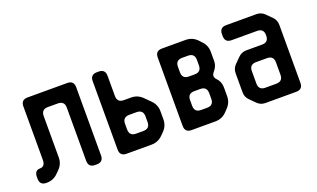

<svg xmlns="http://www.w3.org/2000/svg" viewBox="-59 -784 1806 1093"><g transform="rotate(-20 844.0 -238.0)"><path d="M35 -31Q35 9 75 9H76Q117 9 145 -19L162 -36Q190 -64 190 -103V-354Q190 -394 230 -394H290Q330 -394 330 -354V-32Q330 8 370 8H380Q420 8 420 -32V-445Q420 -485 380 -485H140Q100 -485 100 -445V-121Q100 -81 68 -81Q35 -81 35 -41Z M560 9H711Q751 9 779 -19L796 -36Q824 -64 824 -104V-152Q824 -192 796 -220L761 -255Q733 -283 693 -283H650Q610 -283 610 -323V-445Q610 -485 570 -485H560Q520 -485 520 -445V-31Q520 9 560 9ZM610 -120V-154Q610 -194 650 -194H694Q734 -194 734 -154V-120Q734 -80 694 -80H650Q610 -80 610 -120Z M954 9H1098Q1138 9 1166 -19L1182 -36Q1210 -64 1210 -104V-157Q1210 -192 1185 -217Q1176 -226 1176 -237Q1176 -247 1184 -257Q1209 -285 1209 -315V-372Q1209 -412 1181 -440L1165 -457Q1137 -485 1097 -485H954Q914 -485 914 -445V-31Q914 9 954 9ZM1004 -323V-356Q1004 -396 1044 -396H1079Q1119 -396 1119 -356V-323Q1119 -283 1079 -283H1044Q1004 -283 1004 -323ZM1004 -120V-154Q1004 -194 1044 -194H1080Q1120 -194 1120 -154V-120Q1120 -80 1080 -80H1044Q1004 -80 1004 -120Z M1353 -12Q1373 8 1402 8H1588Q1628 8 1628 -32V-383Q1628 -412 1608 -432L1575 -465Q1555 -485 1526 -485H1343Q1303 -485 1303 -445V-434Q1303 -394 1343 -394H1497Q1537 -394 1537 -354V-351Q1537 -311 1497 -311H1402Q1373 -311 1353 -291L1321 -259Q1300 -238 1300 -210V-94Q1300 -65 1320 -45ZM1391 -114V-189Q1391 -229 1431 -229H1497Q1537 -229 1537 -189V-114Q1537 -74 1497 -74H1431Q1391 -74 1391 -114Z"/></g></svg>

Font: WD-XL Lubrifont TC
Style: Regular
Weight: 400
Designer: [WD-XL Lubrifont] Copyright 2020-2022 (c) NightFurySL2001, Skr-ZERO; [ZCOOL QingKe HuangYou] Copyright 2018-2022 (c) The
Version: Version 2.001;hotconv 1.1.1;makeotfexe 2.6.0